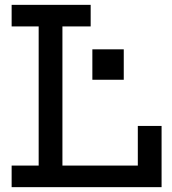

<svg xmlns="http://www.w3.org/2000/svg" viewBox="-20 -772 708 792"><path d="M28 -663V-752H354V-663H237.5V-89H587V0H28V-89H139.5V-663ZM646.5 -252.5V0H548.5V-252.5ZM361 -568.5H490.5V-443H361Z"/></svg>

Font: Hepta Slab Medium
Style: Regular
Weight: 500
Designer: Michael LaGattuta
Foundry: Michael LaGattuta
Version: Version 1.102